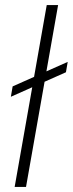

<svg xmlns="http://www.w3.org/2000/svg" viewBox="-20 -740 288 760"><path d="M23 -357 30 -398 248 -495 241 -454ZM38 0 165 -720H210L83 0Z"/></svg>

Font: DM Sans ExtraLight
Style: Italic
Weight: 250
Italic angle: -10°
Designer: Colophon Foundry, Jonny Pinhorn
Foundry: Colophon Foundry
Version: Version 4.004;gftools[0.9.30]